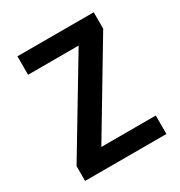

<svg xmlns="http://www.w3.org/2000/svg" viewBox="-134 -635 686 730"><g transform="rotate(-30 209.0 -269.5)"><path d="M388 0H31V-65L267 -458H45V-539H380V-467L149 -81H388Z"/></g></svg>

Font: Noto Sans Ethiopic SemiCondensed Medium
Style: Regular
Weight: 500
Width: 4
Designer: Monotype Design Team
Foundry: Monotype Imaging Inc.
Version: Version 2.102; ttfautohint (v1.8.4.7-5d5b)